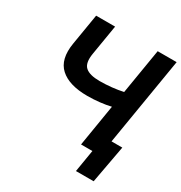

<svg xmlns="http://www.w3.org/2000/svg" viewBox="-201 -872 1107 1173"><g transform="rotate(30 352.5 -286.0)"><path d="M136.7 -727.5H270.5L235.4 -516.1Q223.6 -445.8 253.4 -418.9Q283.2 -392.1 354 -392.1Q396 -392.1 439.5 -396.7Q482.9 -401.4 518.1 -409.2L570.8 -727.5H704.6L584 0H450.2L498.5 -293.9Q464.4 -285.6 421.1 -280.8Q377.9 -275.9 334.5 -275.9Q205.6 -275.9 143.1 -332.8Q80.6 -389.6 100.6 -509.8ZM504.4 156.2 530.3 0H489.7L507.8 -109.4H678.2L629.4 156.2Z"/></g></svg>

Font: Inter Display Semi Bold
Style: Italic
Weight: 600
Italic angle: -9.39999°
Designer: Rasmus Andersson
Foundry: rsms
Version: Version 4.000;git-4fc901f